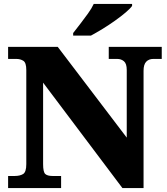

<svg xmlns="http://www.w3.org/2000/svg" viewBox="-20 -951 846 971"><path d="M21 0V-61H54Q81 -61 97 -71Q113 -81 113 -121V-597Q113 -634 98 -643.5Q83 -653 63 -653H21V-714H272L621 -255V-597Q621 -629 607 -641Q593 -653 573 -653H530V-714H798V-653H755Q733 -653 719.5 -639Q706 -625 706 -593V0H599L198 -533V-121Q198 -81 209 -71Q220 -61 246 -61H289V0ZM350 -784Q365 -803 385 -829Q405 -855 424.5 -882Q444 -909 454 -931H648V-921Q639 -908 615.5 -888Q592 -868 561 -846Q530 -824 498 -804.5Q466 -785 440 -771H350Z"/></svg>

Font: Noto Serif Hentaigana Black
Style: Regular
Weight: 900
Designer: Kazuhiro Yamada
Foundry: nipponia
Version: Version 1.000; ttfautohint (v1.8.4.7-5d5b)